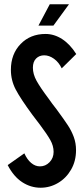

<svg xmlns="http://www.w3.org/2000/svg" viewBox="-20 -869 393 899"><path d="M16 -96 94 -151Q107 -122 126 -106Q145 -90 167 -90Q193 -90 212 -109.5Q231 -129 231 -158Q231 -186 215.5 -213.5Q200 -241 167 -285Q161 -292 151 -306L132 -331Q76 -407 53.5 -450Q31 -493 31 -542Q31 -616 76.5 -663Q122 -710 193 -710Q234 -710 271 -686Q308 -662 337 -616L269 -549Q255 -578 232.5 -594Q210 -610 187 -610Q164 -610 149 -595Q134 -580 134 -552Q134 -522 151 -491Q168 -460 207 -408L225 -383L245 -357Q281 -308 298 -282Q315 -256 325.5 -227.5Q336 -199 336 -166Q336 -115 313 -75Q290 -35 252 -12.5Q214 10 170 10Q124 10 84 -16Q44 -42 16 -96ZM213 -849H303L230 -749H160Z"/></svg>

Font: Piscolabis
Style: Regular
Weight: 400
Designer: Ariel Martín Pérez
Foundry: Tunera Type Foundry
Version: Version 1.000